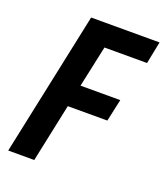

<svg xmlns="http://www.w3.org/2000/svg" viewBox="-133 -804 768 894"><g transform="rotate(20 251.5 -357.0)"><path d="M142 0 203 -289H399L423 -399H226L270 -604H481L503 -714H164L13 0Z"/></g></svg>

Font: Noto Sans UI SemiCondensed
Style: Bold Italic
Weight: 700
Width: 4
Designer: Monotype Design Team
Foundry: Monotype Imaging Inc.
Version: 1.001